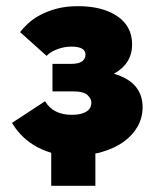

<svg xmlns="http://www.w3.org/2000/svg" viewBox="-20 -497 504 622"><path d="M146 105V-2Q113 -12 88.5 -27.5Q64 -43 46.5 -62Q29 -81 19 -99L126 -169Q152 -125 213 -125Q242 -125 259 -135Q276 -145 276 -165Q276 -177 263.5 -189Q251 -201 216 -201H150V-290H209Q234 -290 245.5 -298Q257 -306 257 -320Q257 -346 211 -346Q188 -346 165.5 -337.5Q143 -329 131 -316L45 -393Q55 -406 71 -421Q87 -436 110.5 -448.5Q134 -461 164 -469Q194 -477 233 -477Q312 -477 360 -444.5Q408 -412 408 -353Q408 -291 349 -258Q397 -244 419.5 -216.5Q442 -189 442 -150Q442 -116 426 -87.5Q410 -59 381 -38Q352 -17 311 -5Q300 -1 289 0V105Z"/></svg>

Font: Tilda Sans Black
Style: Regular
Weight: 900
Designer: ParaType Ltd
Foundry: ParaType Ltd
Version: Version 1.009